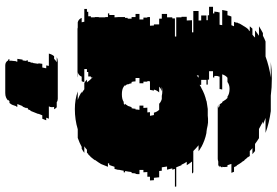

<svg xmlns="http://www.w3.org/2000/svg" viewBox="-207 -653 1055 731"><g transform="rotate(-90 320.5 -287.5)"><path d="M628 -19H660V-4H635V1H642Q641 5 641 8.5Q641 12 640 16H639V21H592Q591 23 591 26Q591 29 590 31H648Q647 36 646 41Q645 46 644 51H628Q627 55 626 58.5Q625 62 623 66H590L586 76H603L599 86H601Q599 91 596 96H597L588 111Q587 112 586.5 113Q586 114 585 116Q583 120 580 123.5Q577 127 574 131H572L567 136H586L577 146H554Q551 148 548 151Q545 154 543 156H570Q566 160 560.5 163.5Q555 167 550 171H586Q580 175 573.5 178.5Q567 182 560 186H550Q545 189 539 191.5Q533 194 528 196H471Q452 203 432 208Q412 213 391 216H450Q435 218 419 219Q403 220 387 220Q370 220 353.5 219Q337 218 322 216H263Q218 210 180 196H237Q231 194 225 191.5Q219 189 213 186H223Q216 182 209 178.5Q202 175 195 171H160Q154 167 148.5 163.5Q143 160 138 156H111Q103 150 99 146H122Q119 144 116 141Q113 138 111 136H92Q91 134 90 133Q89 132 87 131H90Q86 127 83 123.5Q80 120 77 116H76Q75 114 72 111H73Q70 107 67 103.5Q64 100 62 96L56 86H54Q53 84 52 81Q51 78 49 76H32L28 66H62Q61 62 59.5 58.5Q58 55 57 51H51Q51 48 50.5 45.5Q50 43 50 41Q50 34 51 31H48Q51 25 55 21H49Q55 17 58 16H71Q77 14 82 14H277Q282 14 288 16H274Q279 17 282 21H288Q292 25 295 31H298L300 34Q307 46 313 51H318Q329 59 348 59Q363 59 374 51H390Q399 44 403 31H345Q347 25 347 21H394Q395 19 395 16H396Q397 12 397 8.5Q397 5 397 1H391V-4H415V-19H383V-24H364V-29H382V-49H363V-55L353 -49H352Q328 -35 300 -29H304Q296 -28 288 -26.5Q280 -25 271 -24H246Q240 -23 234 -23Q228 -23 222 -23Q215 -23 208 -23Q201 -23 195 -24H219Q210 -25 201 -26.5Q192 -28 183 -29H180Q165 -32 151.5 -37Q138 -42 125 -49H126Q122 -51 118 -53.5Q114 -56 110 -59H133Q127 -64 121.5 -69Q116 -74 111 -79H30L25 -84H71Q63 -94 57 -104H70Q63 -114 59 -124H57Q52 -135 49 -144H-24Q-24 -146 -24.5 -147Q-25 -148 -25 -149H43L40 -159H45Q44 -164 42.5 -169Q41 -174 40 -179H52L49 -199H36L35 -209H11Q10 -214 10 -219Q10 -224 9 -229H0Q0 -233 -0.5 -236.5Q-1 -240 -1 -244H13V-254H31Q31 -258 30.5 -261.5Q30 -265 30 -269H39V-284H23Q23 -288 23 -291.5Q23 -295 24 -299H26V-300Q26 -304 26.5 -307Q27 -310 27 -314H31Q32 -318 32 -321.5Q32 -325 33 -329Q34 -331 34 -334Q34 -337 35 -339H30V-344H36Q37 -349 38 -354.5Q39 -360 40 -364H39Q40 -368 41 -371.5Q42 -375 43 -379H51Q53 -384 54.5 -389.5Q56 -395 58 -399H63L65 -404H51Q52 -406 53 -409Q54 -412 55 -414L61 -429Q62 -431 62.5 -432Q63 -433 64 -434L67 -439Q69 -441 70.5 -444Q72 -447 74 -449Q75 -451 76 -452Q77 -453 78 -454H76L88 -469Q91 -471 93.5 -474Q96 -477 98 -479H100Q101 -481 102.5 -482Q104 -483 105 -484H116Q122 -490 129 -494H104Q108 -497 112 -499.5Q116 -502 120 -504H127Q141 -512 161 -519H194Q230 -530 271 -530Q307 -530 338 -519H305Q321 -514 337 -504H331Q335 -502 338.5 -499.5Q342 -497 346 -494H370Q374 -492 377 -489Q380 -486 383 -484H372L377 -479H376L385 -469Q387 -468 388.5 -466Q390 -464 391 -462V-469H395V-479H412V-484H423V-494H374Q374 -500 377 -504H394Q399 -516 411 -519H391Q394 -520 399 -520H574Q579 -520 581 -519H601Q613 -516 618 -504H601Q603 -498 603 -494H652V-484H641V-479H624V-469H620V-454H621V-439H620V-414H621V-404H635V-399H629V-379H620L621 -364V-339H618V-329H615V-314H621V-299H633V-284H612V-269H619V-254H621V-244H588L589 -229H593V-209H615V-199H633V-179H620V-159H616V-149H547V-144H620V-124H622V-104H608L609 -84H563V-79H644V-59H608V-49H627V-29H609V-24H628ZM291 -209Q298 -202 309 -199H321Q325 -198 329.5 -197.5Q334 -197 338 -197Q343 -197 347.5 -197.5Q352 -198 356 -199H338Q349 -202 356 -209H334Q342 -217 345 -229H341L344 -244H376Q376 -246 377 -247V-254H375V-269H369V-284H389V-299H376V-301Q376 -305 375.5 -308Q375 -311 374 -314H369Q368 -322 364 -329H366Q363 -335 359 -339H362Q358 -343 356 -344Q346 -351 327 -351Q308 -351 298 -344H292Q290 -343 286 -339H291Q287 -335 284 -329H283Q282 -326 281 -322.5Q280 -319 278 -314H274Q273 -310 272.5 -306.5Q272 -303 272 -299H269V-293Q268 -290 268 -284H284V-269H275Q275 -265 275.5 -261.5Q276 -258 276 -255V-254H258L259 -244H245L248 -229H257Q260 -217 268 -209ZM390 -59H399V-66ZM472 -609H462Q459 -606 456 -603.5Q453 -601 449 -599H468Q461 -595 450 -595H310Q302 -595 297 -599H278Q275 -601 273.5 -603.5Q272 -606 270 -609H279Q278 -611 278 -617Q278 -621 279 -624L281 -629H234L238 -639H228L234 -654H247L253 -669H252L264 -699H266L270 -709H274L276 -714H274L280 -729H282L290 -749H279L281 -754H282L285 -763Q286 -763 286 -763.5Q286 -764 286 -764H285Q288 -772 294 -779H301L306 -784H303Q308 -789 315 -792Q322 -795 332 -795H437Q450 -795 456 -784H459Q461 -780 461 -779H454Q455 -777 455 -773L454 -764L453 -754H452L451 -749H462L459 -729H456L454 -714H457L456 -709H451L450 -699H448L447 -689H446L443 -669H445L443 -654H429L426 -639H437L436 -634Q436 -631 435 -629H482Q479 -617 472 -609Z"/></g></svg>

Font: Rubik Glitch
Style: Regular
Weight: 400
Designer: Hubert and Fischer, NaN
Foundry: Hubert and Fischer, NaN
Version: Version 2.200